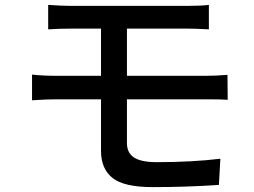

<svg xmlns="http://www.w3.org/2000/svg" viewBox="-20 -741 1040 785"><path d="M212 -431H393V-624H270Q219 -624 177 -621V-721Q233 -717 270 -717H748Q803 -717 834 -721V-621L813 -622Q775 -624 748 -624H499V-431H821Q862 -431 910 -435L911 -333Q885 -335 823 -335H499V-156Q499 -116 528 -97Q557 -78 621 -78Q765 -78 881 -92L875 15Q744 24 604 24Q487 24 440 -13.5Q393 -51 393 -124V-335H212Q169 -335 111 -331V-436Q158 -431 212 -431Z"/></svg>

Font: Sinter Medium
Style: Regular
Weight: 500
Foundry: Adobe & rsms
Version: Version 1.000